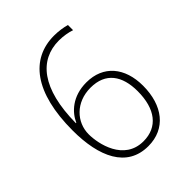

<svg xmlns="http://www.w3.org/2000/svg" viewBox="-206 -845 975 975"><g transform="rotate(-45 281.5 -357.0)"><path d="M290 11C415 11 488 -84 488 -225C488 -356 417 -441 296 -441C195 -441 138 -384 115 -332H112C114 -579 208 -690 348 -690C380 -690 413 -684 436 -676V-713C412 -720 379 -725 348 -725C180 -725 74 -590 74 -317C74 -128 136 11 290 11ZM290 -24C150 -24 118 -177 118 -246C118 -332 186 -407 292 -407C400 -407 449 -336 449 -225C449 -98 392 -24 290 -24Z"/></g></svg>

Font: Noto Sans Mono SemiCondensed ExtraLight
Style: Regular
Weight: 200
Width: 4
Designer: Monotype Design Team
Foundry: Monotype Imaging Inc.
Version: Version 2.014